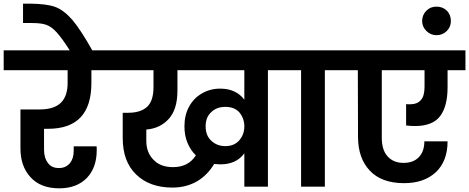

<svg xmlns="http://www.w3.org/2000/svg" viewBox="-41 -1013 2546 1042"><path d="M220 -314C220 -314 220 -314 220 -314C377 -314 455 -397 455 -563C455 -563 455 -632 455 -632C455 -632 553 -632 553 -632C553 -632 553 -740 553 -740C553 -740 -21 -740 -21 -740C-21 -740 -21 -632 -21 -632C-21 -632 326 -632 326 -632C326 -632 326 -563 326 -563C326 -563 326 -563 326 -563C326 -516 314 -480 290 -456C265 -431 226 -419 173 -419C173 -419 70 -419 70 -419C70 -419 70 -207 70 -207C70 -207 70 -207 70 -207C70 -143 88 -91 125 -51C161 -11 213 9 281 9C281 9 281 9 281 9C344 9 394 -10 430 -47C466 -84 484 -135 484 -198C484 -198 484 -198 484 -198C484 -206 484 -213 483 -219C483 -219 359 -219 359 -219C359 -219 359 -194 359 -194C359 -194 359 -194 359 -194C359 -166 352 -144 338 -127C323 -110 304 -101 279 -101C279 -101 279 -101 279 -101C252 -101 232 -110 219 -129C205 -147 198 -171 198 -201C198 -201 198 -314 198 -314C198 -314 220 -314 220 -314Z M462 -736C462 -736 462 -736 462 -736C418 -814 381 -871 350 -907C319 -942 288 -965 257 -976C226 -987 183 -992 130 -993C130 -993 84 -993 84 -993C84 -993 84 -888 84 -888C84 -888 133 -888 133 -888C133 -888 133 -888 133 -888C166 -888 192 -885 211 -878C230 -871 248 -858 267 -837C286 -816 310 -783 340 -736C340 -736 462 -736 462 -736Z M532 -740C532 -740 532 -632 532 -632C532 -632 792 -632 792 -632C792 -632 792 -539 792 -539C792 -539 792 -539 792 -539C792 -490 780 -454 757 -433C734 -412 700 -401 655 -401C655 -401 625 -401 625 -401C625 -401 625 -264 625 -264C625 -264 625 -264 625 -264C625 -179 649 -113 698 -66C746 -19 812 5 895 5C895 5 895 5 895 5C946 5 991 -7 1030 -30C1068 -53 1098 -84 1121 -123C1121 -123 1121 -123 1121 -123C1136 -122 1147 -121 1154 -121C1154 -121 1154 -121 1154 -121C1213 -121 1256 -141 1285 -181C1285 -181 1285 0 1285 0C1285 0 1413 0 1413 0C1413 0 1413 -632 1413 -632C1413 -632 1524 -632 1524 -632C1524 -632 1524 -740 1524 -740C1524 -740 532 -740 532 -740ZM898 -106C898 -106 898 -106 898 -106C853 -106 817 -119 792 -146C766 -172 753 -206 753 -249C753 -249 753 -310 753 -310C753 -310 753 -310 753 -310C804 -314 845 -334 876 -369C907 -404 922 -455 922 -522C922 -522 922 -632 922 -632C922 -632 1285 -632 1285 -632C1285 -632 1285 -472 1285 -472C1285 -472 1285 -472 1285 -472C1255 -512 1211 -532 1154 -532C1154 -532 1154 -532 1154 -532C1117 -532 1084 -523 1055 -506C1025 -489 1002 -465 985 -434C968 -403 960 -367 960 -328C960 -328 960 -328 960 -328C960 -295 965 -266 976 -239C987 -212 1002 -189 1022 -170C1022 -170 1022 -170 1022 -170C995 -127 953 -106 898 -106ZM1182 -220C1182 -220 1182 -220 1182 -220C1151 -220 1126 -230 1106 -249C1085 -268 1075 -294 1075 -328C1075 -328 1075 -328 1075 -328C1075 -360 1085 -386 1106 -405C1126 -424 1151 -433 1182 -433C1182 -433 1182 -433 1182 -433C1215 -433 1241 -423 1259 -402C1276 -381 1285 -356 1285 -327C1285 -327 1285 -327 1285 -327C1285 -298 1276 -273 1258 -252C1240 -231 1215 -220 1182 -220Z M1722 0C1722 0 1722 -632 1722 -632C1722 -632 1833 -632 1833 -632C1833 -632 1833 -740 1833 -740C1833 -740 1482 -740 1482 -740C1482 -740 1482 -632 1482 -632C1482 -632 1593 -632 1593 -632C1593 -632 1593 0 1593 0C1593 0 1722 0 1722 0Z M2485 -740C2485 -740 1791 -740 1791 -740C1791 -740 1791 -632 1791 -632C1791 -632 1901 -632 1901 -632C1901 -632 1902 -271 1902 -271C1902 -271 1902 -271 1902 -271C1902 -194 1923 -132 1966 -87C2008 -42 2070 -19 2152 -19C2152 -19 2152 -19 2152 -19C2225 -19 2282 -39 2325 -79C2367 -119 2388 -175 2388 -246C2388 -246 2262 -246 2262 -246C2262 -246 2262 -246 2262 -246C2262 -209 2252 -181 2232 -160C2212 -139 2184 -129 2149 -129C2149 -129 2149 -129 2149 -129C2112 -129 2083 -141 2062 -165C2041 -188 2031 -222 2031 -266C2031 -266 2031 -632 2031 -632C2031 -632 2263 -632 2263 -632C2263 -632 2263 -543 2263 -543C2263 -543 2263 -543 2263 -543C2263 -510 2257 -486 2244 -471C2231 -455 2211 -447 2184 -447C2184 -447 2184 -447 2184 -447C2175 -447 2168 -447 2163 -448C2163 -448 2163 -332 2163 -332C2163 -332 2163 -332 2163 -332C2180 -330 2197 -329 2212 -329C2212 -329 2212 -329 2212 -329C2275 -329 2320 -347 2347 -382C2374 -417 2388 -470 2388 -539C2388 -539 2388 -632 2388 -632C2388 -632 2485 -632 2485 -632C2485 -632 2485 -740 2485 -740Z M2406 -899C2406 -899 2406 -899 2406 -899C2406 -921 2399 -940 2384 -955C2369 -970 2350 -977 2328 -977C2328 -977 2328 -977 2328 -977C2306 -977 2288 -970 2273 -955C2258 -940 2250 -921 2250 -899C2250 -899 2250 -899 2250 -899C2250 -878 2258 -860 2273 -845C2288 -830 2306 -822 2328 -822C2328 -822 2328 -822 2328 -822C2350 -822 2369 -830 2384 -845C2399 -860 2406 -878 2406 -899Z"/></svg>

Font: Girnar Poppins
Style: SemiBold
Weight: 500
Designer: Ninad Kale (Devanagari), Jonny Pinhorn (Latin)
Foundry: Indian Type Foundry
Version: ""